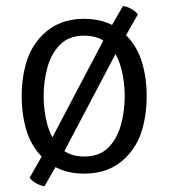

<svg xmlns="http://www.w3.org/2000/svg" viewBox="-20 -565 560 638"><path d="M467.5 -245.5Q467.5 -186 452 -133Q436.5 -80 397.5 -41Q371 -14.5 336.5 -1.2Q302 12 259 12Q217 12 182.8 -1.2Q148.5 -14.5 122 -41Q83 -80 67.5 -133Q52 -186 52 -245.5Q52 -304.5 67.5 -357.5Q83 -410.5 122 -449.5Q148.5 -476 182.8 -489.2Q217 -502.5 259 -502.5Q302 -502.5 336.5 -489.2Q371 -476 397.5 -449.5Q436.5 -410.5 452 -357.5Q467.5 -304.5 467.5 -245.5ZM125 -245.5Q125 -196.5 137.5 -150.5Q150 -104.5 179.5 -74.8Q209 -45 260 -45Q311 -45 340.2 -74.8Q369.5 -104.5 382 -150.5Q394.5 -196.5 394.5 -245.5Q394.5 -294.5 382 -340.5Q369.5 -386.5 340.2 -416.5Q311 -446.5 260 -446.5Q209 -446.5 179.5 -416.5Q150 -386.5 137.5 -340.5Q125 -294.5 125 -245.5ZM332.5 -447.5 388.5 -545Q401 -544 416.2 -535.5Q431.5 -527 438 -517L372 -401L184 -44L128 53.5Q115.5 52.5 100.2 44Q85 35.5 78.5 25.5L144.5 -90.5Z"/></svg>

Font: Signika Light
Style: Regular
Weight: 300
Designer: Anna Giedry
Foundry: Anna Giedry
Version: Version 2.000